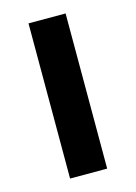

<svg xmlns="http://www.w3.org/2000/svg" viewBox="-85 -551 424 600"><g transform="rotate(-15 127.0 -251.0)"><path d="M67 0V-502H187V0Z"/></g></svg>

Font: DM Sans 16pt SemiBold
Style: Regular
Weight: 600
Version: Version 4.004;gftools[0.9.30]